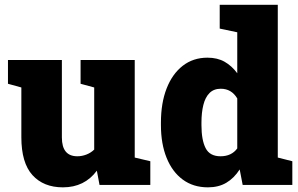

<svg xmlns="http://www.w3.org/2000/svg" viewBox="-20 -782 1261 812"><path d="M246.1 10.3Q164.1 10.3 117.2 -41.5Q70.3 -93.3 70.3 -201.7V-412.1L13.7 -427.7V-528.3H241.7V-200.7Q241.7 -121.1 307.1 -121.1Q326.2 -121.1 345 -128.2Q363.8 -135.3 378.4 -149.4V-412.1L320.8 -427.7V-528.3H549.8V-115.7L615.7 -100.1V0H400.9L389.6 -60.1Q337.4 10.3 246.1 10.3Z M859.4 10.3Q797.4 10.3 752.9 -22.5Q708.5 -55.2 684.6 -114.5Q660.6 -173.8 660.6 -252.9V-263.2Q660.6 -346.2 684.6 -407.7Q708.5 -469.2 752.7 -503.7Q796.9 -538.1 857.4 -538.1Q899.4 -538.1 929.9 -520.8Q960.4 -503.4 983.4 -472.2V-645.5L909.2 -661.1V-761.7H1154.8V-115.7L1216.3 -100.1V0H1006.3L993.7 -65.4Q969.7 -28.3 937 -9Q904.3 10.3 859.4 10.3ZM912.6 -121.1Q959 -121.1 983.4 -154.3V-365.7Q959 -406.7 913.6 -406.7Q884.3 -406.7 866.2 -388.7Q848.1 -370.6 840.1 -338.4Q832 -306.2 832 -263.2V-252.9Q832 -189.9 849.6 -155.5Q867.2 -121.1 912.6 -121.1Z"/></svg>

Font: Suwannaphum Black
Style: Regular
Weight: 900
Designer: Danh Hong
Version: Version 8.002; ttfautohint (v1.8.3)